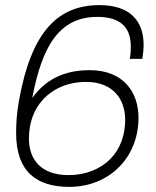

<svg xmlns="http://www.w3.org/2000/svg" viewBox="-20 -718 610 750"><path d="M251 12C403 12 521 -99 521 -258C521 -358 462 -444 330 -444C255 -444 168 -423 106 -335C144 -538 212 -652 360 -652C444 -652 491 -617 491 -536C491 -521 490 -505 487 -488H536C539 -507 541 -526 541 -543C541 -636 488 -698 369 -698C210 -698 103 -600 54 -324C45 -275 43 -235 43 -198C43 -46 124 12 251 12ZM248 -34C141 -34 93 -94 93 -177C93 -237 112 -290 147 -328C187 -372 246 -398 316 -398C425 -398 469 -327 469 -250C469 -189 449 -136 412 -98C373 -58 316 -34 248 -34Z"/></svg>

Font: Archivo Thin
Style: Italic
Weight: 100
Italic angle: -10°
Designer: Hector Gatti
Foundry: Omnibus-Type
Version: Version 2.001